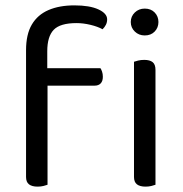

<svg xmlns="http://www.w3.org/2000/svg" viewBox="-20 -690 680 715"><path d="M142 -371V-436H354Q357 -432 360 -423.5Q363 -415 363 -404Q363 -388 355 -379.5Q347 -371 332 -371ZM156 -499V-382H77V-503Q77 -562 98.5 -598.5Q120 -635 160.5 -652.5Q201 -670 257 -670Q314 -670 346.5 -655Q379 -640 379 -618Q379 -607 374.5 -598Q370 -589 362 -581Q344 -591 317 -597.5Q290 -604 265 -604Q204 -604 180 -579Q156 -554 156 -499ZM77 -426H157V-2Q152 0 142 2.5Q132 5 120 5Q99 5 88 -3.5Q77 -12 77 -31ZM467 -608Q467 -629 482 -643.5Q497 -658 519 -658Q542 -658 556 -643.5Q570 -629 570 -608Q570 -587 556 -572.5Q542 -558 519 -558Q497 -558 482 -572.5Q467 -587 467 -608ZM479 -264H559V-2Q554 0 544 2.5Q534 5 522 5Q501 5 490 -3.5Q479 -12 479 -31ZM559 -225H479V-460Q484 -462 494.5 -464.5Q505 -467 517 -467Q538 -467 548.5 -458.5Q559 -450 559 -430Z"/></svg>

Font: Baloo Tamma 2
Style: Regular
Weight: 400
Designer: Divya Kowshik, Shuchita Grover and Ek Type
Foundry: Ek Type
Version: Version 1.700